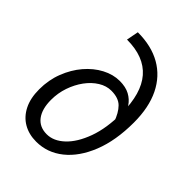

<svg xmlns="http://www.w3.org/2000/svg" viewBox="-211 -823 939 939"><g transform="rotate(45 259.0 -353.0)"><path d="M209.2 12Q158.6 12 120.1 -10.4Q81.7 -32.7 60.2 -75.5Q38.6 -118.2 38.6 -179.7Q38.6 -244.5 60.4 -300.4Q82.1 -356.4 118 -398.4Q154 -440.4 198.6 -463.9Q243.2 -487.4 288.6 -487.4Q329.6 -487.4 357.4 -472.5Q385.2 -457.6 402.4 -431.9Q419.5 -406.2 427.4 -373.3L410.8 -325.2Q394.3 -373.3 368.7 -398.9Q343 -424.6 293.3 -424.6Q259.5 -424.6 227.6 -404.9Q195.6 -385.2 170.5 -351.1Q145.5 -317 130.7 -274Q116 -231.1 116 -184.2Q116 -121 142.9 -85.5Q169.9 -50.1 220 -50.1Q267.3 -50.1 309.9 -90.1Q352.5 -130.1 379.7 -204.5Q406.8 -278.8 406.8 -382.4Q406.8 -519.1 347.9 -587.2Q289 -655.3 170.4 -655.3L182.5 -718.1Q276.8 -718.1 343.4 -680.1Q410.1 -642 445.7 -569.3Q481.3 -496.5 481.3 -392.1Q481.3 -267.9 445.1 -177Q408.8 -86.2 347.3 -37.1Q285.8 12 209.2 12Z"/></g></svg>

Font: Source Sans Variable
Style: Italic
Weight: 200
Italic angle: -11°
Designer: Paul D. Hunt
Foundry: Adobe Systems Incorporated
Version: Version 3.006;hotconv 1.0.111;makeotfexe 2.5.65597